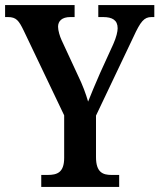

<svg xmlns="http://www.w3.org/2000/svg" viewBox="-21 -734 626 754"><path d="M141 0H447V-47H417C384 -47 356 -56 356 -117V-280L503 -589C531 -650 545 -667 574 -667H585V-714H365V-667H384C420 -667 441 -655 441 -623C441 -610 436 -588 424 -561L372 -447C353 -404 337 -365 325 -335C316 -366 304 -399 285 -438L221 -576C214 -591 207 -614 207 -629C207 -651 222 -667 255 -667H272V-714H-1V-667H10C43 -667 53 -653 72 -614L231 -281V-114C231 -56 203 -47 166 -47H141Z"/></svg>

Font: Noto Serif Armenian Condensed SemiBold
Style: Regular
Weight: 600
Width: 3
Designer: Monotype Design Team
Foundry: Monotype Imaging Inc.
Version: Version 2.008